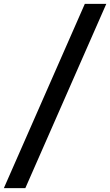

<svg xmlns="http://www.w3.org/2000/svg" viewBox="-80 -800 572 997"><path d="M-60 177 360.5 -780H472L51.5 177Z"/></svg>

Font: Merriweather 20pt Black
Style: Italic
Weight: 900
Italic angle: -7.8°
Version: Version 2.101